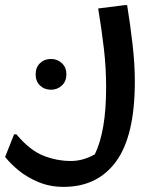

<svg xmlns="http://www.w3.org/2000/svg" viewBox="-57 -469 630 749"><path d="M7 55Q59 117 111.5 138Q164 159 220 159Q267 159 313 133Q357 42 357 -127Q357 -204 348.5 -277.5Q340 -351 326 -436L430 -449H439Q451 -375 460 -297Q469 -219 469 -151Q469 60 396.5 160Q324 260 191 260Q138 260 93.5 241.5Q49 223 16 196Q-17 169 -37 143L-2 55ZM142 -119Q116 -119 99 -135.5Q82 -152 82 -179Q82 -206 99 -222.5Q116 -239 142 -239Q167 -239 184.5 -222.5Q202 -206 202 -179Q202 -152 184.5 -135.5Q167 -119 142 -119Z"/></svg>

Font: Kufam Medium
Style: Regular
Weight: 500
Designer: Wael Morcos, Artur Schmal
Foundry: Original Type
Version: Version 1.300; ttfautohint (v1.8.3)